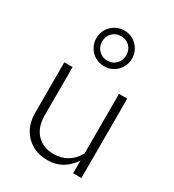

<svg xmlns="http://www.w3.org/2000/svg" viewBox="-189 -891 913 1007"><g transform="rotate(30 267.5 -387.5)"><path d="M254 8Q201 8 161 -15Q121 -38 98.5 -79Q76 -120 76 -174V-481H126V-188Q126 -118 164 -77Q202 -36 268 -36Q312 -36 348 -57Q384 -78 407 -120V-481H457V0H407V-77Q380 -36 342 -14Q304 8 254 8ZM266 -567Q236 -567 211.5 -581.5Q187 -596 172.5 -620.5Q158 -645 158 -675Q158 -705 172.5 -729.5Q187 -754 211.5 -768.5Q236 -783 266 -783Q297 -783 321 -768.5Q345 -754 359.5 -729.5Q374 -705 374 -675Q374 -645 359.5 -620.5Q345 -596 321 -581.5Q297 -567 266 -567ZM266 -601Q298 -601 318.5 -622.5Q339 -644 339 -675Q339 -707 318.5 -728Q298 -749 266 -749Q235 -749 214 -728Q193 -707 193 -675Q193 -644 214 -622.5Q235 -601 266 -601Z"/></g></svg>

Font: Red Hat Text VF
Style: Regular
Weight: 300
Designer: Pentagram, MCKL
Foundry: Pentagram, MCKL
Version: Version 1.023